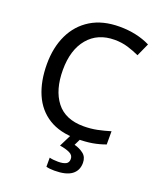

<svg xmlns="http://www.w3.org/2000/svg" viewBox="-171 -829 976 1174"><g transform="rotate(20 316.5 -242.0)"><path d="M401 -638Q291 -638 228 -563Q165 -488 165 -357Q165 -227 223.5 -151.5Q282 -76 401 -76Q447 -76 489 -84.5Q531 -93 573 -106V-20Q532 -5 489 2.5Q446 10 387 10Q278 10 205.5 -35Q133 -80 97 -163Q61 -246 61 -358Q61 -466 100.5 -548.5Q140 -631 216 -677.5Q292 -724 402 -724Q514 -724 601 -681L563 -597Q529 -613 488.5 -625.5Q448 -638 401 -638ZM475 136Q475 186 438.5 213Q402 240 326 240Q293 240 273 234V175Q296 181 329 181Q361 181 379 172Q397 163 397 139Q397 114 371.5 102Q346 90 307 84L349 0H413L389 49Q424 58 449.5 78Q475 98 475 136Z"/></g></svg>

Font: Noto Sans Kayah Li Medium
Style: Regular
Weight: 500
Designer: Monotype Design Team, Sérgio Martins
Foundry: Monotype Imaging Inc.
Version: Version 2.002; ttfautohint (v1.8.4.7-5d5b)